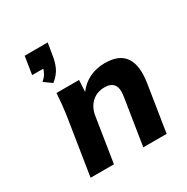

<svg xmlns="http://www.w3.org/2000/svg" viewBox="-175 -927 1047 1076"><g transform="rotate(-30 348.5 -388.5)"><path d="M106 0ZM191 -564 141 -600Q159 -615 168.5 -630.5Q178 -646 182 -662H110L128 -777H277L265 -704Q259 -661 243.5 -627.5Q228 -594 191 -564ZM106 0 165 -375Q174 -439 178 -507H324L320 -432Q351 -474 396.5 -495.5Q442 -517 496 -517Q680 -517 645 -298L598 0H447L494 -298Q503 -353 485 -376.5Q467 -400 427 -400Q376 -400 343 -369Q310 -338 302 -286L257 0Z"/></g></svg>

Font: Winston
Style: Bold Italic
Weight: 700
Italic angle: -9°
Designer: Original fonts by Vernon Adams / Changes by Cristiano Sobral
Foundry: Original fonts by Vernon Adams / Changes by Cristiano Sobral
Version: Version 2.503;July 17, 2020;FontCreator 13.0.0.2655 64-bit